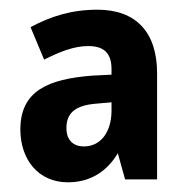

<svg xmlns="http://www.w3.org/2000/svg" viewBox="-20 -742 387 396"><path d="M181 -722C127 -722 84 -708 43 -686L71 -619C103 -635 132 -647 162 -647C196 -647 210 -631 210 -599V-588L170 -586C80 -579 22 -555 22 -475C22 -413 59 -366 120 -366C167 -366 201 -389 223 -426L238 -372H304V-591C304 -675 261 -722 181 -722ZM176 -528 210 -531V-514C210 -470 188 -440 153 -440C131 -440 117 -453 117 -478C117 -507 133 -524 176 -528Z"/></svg>

Font: Noto Sans Devanagari Condensed
Style: Bold
Weight: 700
Width: 3
Designer: Jelle Bosma - Monotype Design Team
Foundry: Monotype Imaging Inc.
Version: Version 2.004